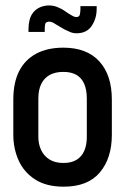

<svg xmlns="http://www.w3.org/2000/svg" viewBox="-20 -691 472 721"><path d="M282 -668V-657Q282 -647 280 -637Q278 -627 267 -627Q259 -627 249.5 -633Q240 -639 236 -641Q226 -648 218.5 -653Q211 -658 201 -662Q185 -670 166.5 -670.5Q148 -671 131 -664Q115 -657 105 -644.5Q95 -632 91 -616Q87 -600 87 -582V-571H148V-582Q148 -591 149.5 -599.5Q151 -608 160 -609Q166 -611 174 -608Q182 -605 189 -600Q195 -597 206 -590Q217 -583 223 -580Q233 -575 244 -570.5Q255 -566 267 -566Q306 -566 324.5 -594Q343 -622 343 -657V-668ZM400 -185V-317Q400 -409 353 -460.5Q306 -512 218 -512Q158 -512 116 -489.5Q74 -467 52 -424Q30 -381 30 -317V-185Q30 -133 50 -88.5Q70 -44 112 -17Q154 10 219 10Q310 10 355 -43.5Q400 -97 400 -185ZM306 -321V-176Q306 -148 297 -126Q288 -104 268.5 -91.5Q249 -79 218 -79Q187 -79 166 -92Q145 -105 134.5 -127.5Q124 -150 124 -176V-321Q124 -354 135 -376Q146 -398 166.5 -409.5Q187 -421 218 -421Q248 -421 267.5 -409.5Q287 -398 296.5 -375.5Q306 -353 306 -321Z"/></svg>

Font: Advent Pro SemiBold
Style: Regular
Weight: 600
Designer: VivaRado, Andreas Kalpakidis
Foundry: VivaRado, Andreas Kalpakidis
Version: Version 3.000